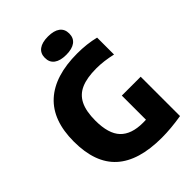

<svg xmlns="http://www.w3.org/2000/svg" viewBox="-271 -1084 1220 1220"><g transform="rotate(-45 339.0 -474.5)"><path d="M626 -360V-6.5Q529 9.5 446.5 9.5Q239.5 9.5 136.8 -83.5Q34 -176.5 34 -369Q34 -559 139 -654.5Q244 -750 445.5 -750Q532 -750 606 -731.5V-579.5Q529.5 -597 464.5 -597Q379.5 -597 327.2 -574.2Q275 -551.5 250 -501Q225 -450.5 225 -366.5Q225 -248.5 275.5 -195.5Q326 -142.5 429 -142.5Q447.5 -142.5 456.5 -143V-360ZM280 -875Q280 -915.5 308.5 -936.5Q337 -957.5 390 -957.5Q443 -957.5 471.2 -936.5Q499.5 -915.5 499.5 -875Q499.5 -834.5 471.2 -813.5Q443 -792.5 390 -792.5Q337 -792.5 308.5 -813.5Q280 -834.5 280 -875Z"/></g></svg>

Font: Encode Sans Semi Condensed ExBd
Style: Regular
Weight: 800
Width: 4
Designer: Multiple Designers
Foundry: Impallari Type
Version: Version 2.000